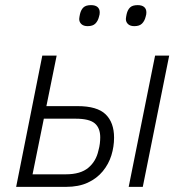

<svg xmlns="http://www.w3.org/2000/svg" viewBox="-20 -729 723 749"><path d="M43 0 145 -512H201L161 -315H283Q359 -315 392 -283Q425 -251 425 -192Q425 -157 414.5 -123Q404 -89 381 -61Q358 -33 322.5 -16.5Q287 0 237 0ZM107 -49H237Q294 -49 324.5 -74.5Q355 -100 364 -142Q368 -156 369.5 -169Q371 -182 371 -193Q371 -230 349.5 -248Q328 -266 275 -266H151ZM482 0 585 -512H640L537 0ZM322 -627Q306 -627 297.5 -635Q289 -643 289 -655Q289 -659 290 -663.5Q291 -668 292 -674Q296 -691 305.5 -700Q315 -709 335 -709Q352 -709 360.5 -701.5Q369 -694 369 -681Q369 -677 368.5 -673Q368 -669 366 -663Q362 -647 352 -637Q342 -627 322 -627ZM504 -627Q488 -627 479.5 -635Q471 -643 471 -655Q471 -659 472 -663.5Q473 -668 474 -674Q478 -691 487.5 -700Q497 -709 517 -709Q534 -709 542.5 -701.5Q551 -694 551 -681Q551 -677 550.5 -673Q550 -669 548 -663Q544 -647 534 -637Q524 -627 504 -627Z"/></svg>

Font: IBM Plex Sans Light
Style: Italic
Weight: 300
Italic angle: -11.31°
Designer: Mike Abbink, Paul van der Laan, Pieter van Rosmalen
Foundry: Bold Monday
Version: Version 3.201